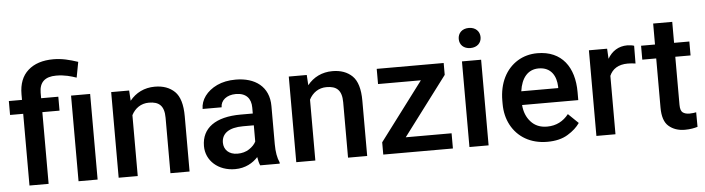

<svg xmlns="http://www.w3.org/2000/svg" viewBox="-47 -965 4335 1180"><g transform="rotate(-5 2120.5 -375.0)"><path d="M211.9 -442.4H317.9V-528.3H211.9V-562.5C211.9 -626.5 246.6 -658.7 315.4 -658.7C368.2 -658.7 407.2 -646.5 440.4 -635.3L458.5 -731C407.2 -748 359.9 -760.3 307.6 -760.3C240.7 -760.3 188.5 -743.2 150.9 -709.5C112.8 -675.8 93.8 -626.5 93.8 -562.5V-528.3H12.7V-442.4H93.8V0H211.9ZM396.5 -528.3V0H514.2V-528.3Z M869.1 -443.4C930.2 -443.4 963.4 -417.5 963.4 -341.8V0H1081.5V-341.3C1081.5 -413.1 1066.4 -463.9 1036.1 -493.7C1005.4 -523.4 964.8 -538.1 913.6 -538.1C849.1 -538.1 795.9 -511.2 758.8 -464.8L754.9 -528.3H644V0H761.7V-375.5C782.7 -416.5 819.8 -443.4 869.1 -443.4Z M1637.7 0V-7.8C1624.5 -36.1 1617.7 -74.2 1617.7 -122.1V-356.9C1617.7 -478 1531.2 -538.1 1412.6 -538.1C1368.2 -538.1 1330.1 -530.3 1297.4 -515.1C1232.4 -484.4 1194.8 -432.1 1194.8 -376H1312C1312 -418.5 1349.1 -449.7 1406.2 -449.7C1469.2 -449.7 1499.5 -414.1 1499.5 -357.9V-321.3H1424.3C1270 -321.3 1183.1 -259.3 1183.1 -147.5C1183.1 -57.6 1258.3 9.8 1361.8 9.8C1426.3 9.8 1472.7 -18.6 1503.4 -52.2C1506.8 -30.3 1511.2 -13.2 1517.1 0ZM1384.8 -83.5C1331.5 -83.5 1300.8 -115.7 1300.8 -158.7C1300.8 -214.8 1345.2 -248.5 1433.1 -248.5H1499.5V-148.4C1491.2 -131.8 1477.1 -116.7 1457 -103.5C1437 -90.3 1412.6 -83.5 1384.8 -83.5Z M1964.8 -443.4C2025.9 -443.4 2059.1 -417.5 2059.1 -341.8V0H2177.2V-341.3C2177.2 -413.1 2162.1 -463.9 2131.8 -493.7C2101.1 -523.4 2060.5 -538.1 2009.3 -538.1C1944.8 -538.1 1891.6 -511.2 1854.5 -464.8L1850.6 -528.3H1739.7V0H1857.4V-375.5C1878.4 -416.5 1915.5 -443.4 1964.8 -443.4Z M2423.3 -93.8 2695.3 -455.1V-528.3H2282.2V-434.6H2546.4L2276.4 -75.7V0H2706.1V-93.8Z M2800.3 -667C2800.3 -631.8 2825.2 -605.5 2867.7 -605.5C2909.2 -605.5 2935.1 -631.8 2935.1 -667C2935.1 -702.6 2909.2 -729.5 2867.7 -729.5C2825.2 -729.5 2800.3 -702.6 2800.3 -667ZM2808.1 -528.3V0H2926.3V-528.3Z M3288.1 9.8C3339.4 9.8 3381.8 -0.5 3415 -21C3448.2 -41 3473.1 -64 3490.2 -88.9L3428.2 -148.9C3395.5 -107.4 3351.6 -83.5 3294.9 -83.5C3252.9 -83.5 3219.7 -97.2 3194.8 -125C3169.9 -152.3 3156.2 -187 3152.8 -229H3499.5V-279.3C3499.5 -431.2 3425.3 -538.1 3273.9 -538.1C3228.5 -538.1 3187.5 -526.9 3151.4 -504.9C3078.6 -460 3034.2 -376.5 3034.2 -265.6V-246.1C3034.2 -197.8 3044.4 -154.3 3064.9 -115.7C3106 -38.6 3184.1 9.8 3288.1 9.8ZM3273.4 -444.3C3351.6 -444.3 3381.3 -386.2 3383.3 -322.8V-313.5H3155.3C3166.5 -395 3207 -444.3 3273.4 -444.3Z M3870.6 -531.7C3862.3 -535.2 3842.8 -538.1 3828.6 -538.1C3773.9 -538.1 3732.9 -510.7 3707 -465.8L3703.6 -528.3H3591.3V0H3709V-360.4C3726.6 -401.4 3763.2 -426.3 3821.8 -426.3C3837.9 -426.3 3854 -424.8 3869.6 -422.4Z M4116.7 -528.3V-657.7H3999V-528.3H3913.1V-442.4H3999V-138.7C3999 -84.5 4011.7 -45.9 4037.6 -23.9C4063.5 -1.5 4096.7 9.8 4137.2 9.8C4170.4 9.8 4195.8 4.4 4215.3 -1.5L4214.8 -91.3C4205.6 -89.4 4189.5 -86.9 4173.3 -86.9C4156.2 -86.9 4142.6 -90.8 4132.3 -98.1C4122.1 -105.5 4116.7 -121.1 4116.7 -146V-442.4H4210.9V-528.3Z"/></g></svg>

Font: Vazirmatn Medium
Style: Regular
Weight: 500
Designer: Saber Rastikerdar
Foundry: Saber Rastikerdar
Version: Version 33.003